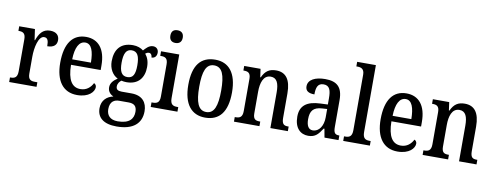

<svg xmlns="http://www.w3.org/2000/svg" viewBox="-75 -1170 4688 1817"><g transform="rotate(10 2268.5 -261.0)"><path d="M23 0H286V-44H262C226 -44 197 -52 197 -111V-274C197 -361 221 -476 276 -476C309 -476 319 -451 319 -396C381 -396 410 -424 410 -469C410 -515 382 -546 321 -546C250 -546 219 -497 195 -432H191L176 -536H25V-492H28C66 -492 94 -483 94 -424V-116C94 -53 65 -44 26 -44H23Z M676 10C789 10 839 -50 839 -94C839 -112 828 -124 816 -129C795 -87 757 -51 698 -51C617 -51 573 -116 571 -262H856V-305C856 -463 785 -547 667 -547C540 -547 467 -452 467 -264C467 -90 541 10 676 10ZM753 -315H573C576 -429 609 -493 669 -493C729 -493 752 -422 753 -315Z M1096 238C1257 238 1333 166 1333 51C1333 -31 1289 -95 1181 -95H1087C1051 -95 1033 -107 1033 -136C1033 -164 1050 -185 1067 -197C1079 -193 1103 -191 1117 -191C1230 -191 1284 -264 1284 -366C1284 -426 1266 -461 1244 -488C1254 -496 1264 -502 1279 -502C1297 -502 1309 -484 1309 -462C1344 -462 1359 -488 1359 -517C1359 -546 1341 -570 1306 -570C1265 -570 1237 -534 1218 -514C1195 -533 1160 -547 1117 -547C1000 -547 944 -477 944 -362C944 -292 978 -234 1029 -210C990 -185 963 -156 963 -115C963 -71 992 -48 1018 -36C959 -24 908 18 908 95C908 185 970 238 1096 238ZM1115 -240C1060 -240 1039 -282 1039 -364C1039 -451 1060 -497 1114 -497C1170 -497 1190 -453 1190 -365C1190 -281 1171 -240 1115 -240ZM1098 188C1023 188 991 147 991 89C991 14 1036 -6 1078 -6H1169C1221 -6 1249 14 1249 71C1249 137 1211 188 1098 188Z M1508 -637C1541 -637 1568 -654 1568 -698C1568 -743 1541 -759 1508 -759C1474 -759 1449 -743 1449 -698C1449 -654 1474 -637 1508 -637ZM1383 0H1640V-44H1629C1590 -44 1563 -55 1563 -117V-536H1388V-492H1397C1435 -492 1461 -481 1461 -423V-113C1461 -54 1433 -44 1394 -44H1383Z M1906 10C2044 10 2117 -81 2117 -269C2117 -456 2038 -547 1909 -547C1769 -547 1697 -456 1697 -269C1697 -81 1777 10 1906 10ZM1908 -44C1831 -44 1802 -121 1802 -269C1802 -417 1830 -492 1907 -492C1985 -492 2013 -417 2013 -269C2013 -121 1985 -44 1908 -44Z M2183 0H2428V-44H2423C2385 -44 2359 -52 2359 -111V-318C2359 -402 2381 -480 2453 -480C2513 -480 2533 -428 2533 -343V0H2701V-44H2696C2658 -44 2635 -53 2635 -116V-351C2635 -487 2584 -547 2493 -547C2430 -547 2390 -523 2360 -457H2355L2344 -536H2187V-492H2192C2229 -492 2257 -483 2257 -425V-115C2257 -53 2228 -44 2189 -44H2183Z M2897 10C2968 10 2994 -27 3031 -83H3038L3053 0H3188V-44H3185C3146 -44 3132 -60 3132 -116V-374C3132 -500 3076 -547 2965 -547C2870 -547 2801 -514 2801 -449C2801 -406 2830 -386 2888 -386C2888 -451 2901 -495 2958 -495C3018 -495 3030 -447 3030 -373V-314L2959 -311C2829 -306 2765 -257 2765 -151C2765 -41 2823 10 2897 10ZM2931 -48C2889 -48 2870 -85 2870 -145C2870 -223 2898 -263 2983 -268L3031 -271V-191C3031 -108 2991 -48 2931 -48Z M3233 0H3489V-44H3479C3440 -44 3413 -55 3413 -117V-760H3233V-716H3244C3276 -716 3310 -707 3310 -650V-117C3310 -55 3283 -44 3244 -44H3233Z M3755 10C3868 10 3918 -50 3918 -94C3918 -112 3907 -124 3895 -129C3874 -87 3836 -51 3777 -51C3696 -51 3652 -116 3650 -262H3935V-305C3935 -463 3864 -547 3746 -547C3619 -547 3546 -452 3546 -264C3546 -90 3620 10 3755 10ZM3832 -315H3652C3655 -429 3688 -493 3748 -493C3808 -493 3831 -422 3832 -315Z M3996 0H4241V-44H4236C4198 -44 4172 -52 4172 -111V-318C4172 -402 4194 -480 4266 -480C4326 -480 4346 -428 4346 -343V0H4514V-44H4509C4471 -44 4448 -53 4448 -116V-351C4448 -487 4397 -547 4306 -547C4243 -547 4203 -523 4173 -457H4168L4157 -536H4000V-492H4005C4042 -492 4070 -483 4070 -425V-115C4070 -53 4041 -44 4002 -44H3996Z"/></g></svg>

Font: Noto Serif Condensed Medium
Style: Regular
Weight: 500
Width: 3
Designer: Monotype Design Team
Foundry: Monotype Imaging Inc.
Version: Version 2.015